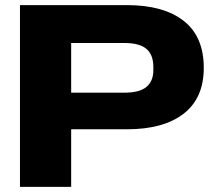

<svg xmlns="http://www.w3.org/2000/svg" viewBox="-20 -730 834 750"><path d="M58 0V-710H476Q619 -710 697.5 -648.5Q776 -587 776 -465Q776 -347 697.5 -286Q619 -225 476 -225H258V0ZM466 -562H258V-368H466Q525 -368 552 -390.5Q579 -413 579 -456V-468Q579 -516 552 -539Q525 -562 466 -562Z"/></svg>

Font: Special Gothic Extended Bold
Style: Regular
Weight: 700
Width: 7
Designer: Alistair McCready
Foundry: Monolith
Version: Version 1.000; ttfautohint (v1.8.4.7-5d5b)